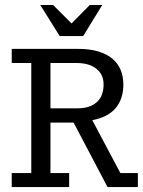

<svg xmlns="http://www.w3.org/2000/svg" viewBox="-20 -762 582 782"><path d="M27.8 -57.1H107.4V-505.4H27.8V-563H296.9Q345.2 -563 380.1 -552.5Q415 -542 437.7 -522.9Q460.4 -503.9 471.4 -477.1Q482.4 -450.2 482.4 -417.5Q482.4 -359.9 451.7 -322.5Q420.9 -285.2 356 -272.5L470.2 -57.1H541.5V0H418L279.8 -262.7H185.5V-57.1H261.7V0H27.8ZM294.4 -320.8Q326.2 -320.8 346.9 -329.3Q367.7 -337.9 379.9 -351.6Q392.1 -365.2 397 -382.6Q401.9 -399.9 401.9 -417.5Q401.9 -459 372.3 -482.2Q342.8 -505.4 291 -505.4H185.5V-320.8ZM196.3 -741.7 271.5 -666.5 345.7 -741.7H396.5L318.8 -615.2H223.1L144 -741.7Z"/></svg>

Font: Rokkitt
Style: Regular
Weight: 400
Version: Version 1.2; ttfautohint (v1.5) -l 7 -r 28 -G 50 -x 13 -D la